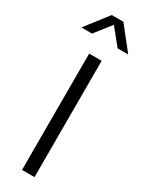

<svg xmlns="http://www.w3.org/2000/svg" viewBox="-277 -1029 811 1065"><g transform="rotate(30 128.0 -496.5)"><path d="M88 -745H168V0H88ZM90 -993H164L278 -849H210L127 -952L46 -849H-22Z"/></g></svg>

Font: Eudoxus Sans
Style: Regular
Weight: 400
Designer: Stijn de Vries
Foundry: tokotype
Version: Version 2.005